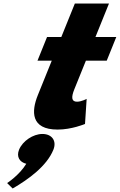

<svg xmlns="http://www.w3.org/2000/svg" viewBox="-20 -724 683 1095"><path d="M221.8 40C276.8 40 304.6 80 284.4 130C246.9 223 142.4 299 52.1 351L20.7 320C20.7 320 90.5 275 130 210C91.8 201 72.5 170 88.6 130C108.8 80 169 40 221.8 40ZM329.7 -513H248.3L193.8 -378H275.2L195.6 -181C158.8 -90 153.8 15 308.9 15C389.2 15 464.8 -17 464.8 -17L474.2 -160C474.2 -160 444.6 -144 419.3 -144C388.5 -144 384.6 -167 404 -215L469.9 -378H588.7L643.2 -513H524.4L601.6 -704H406.9Z"/></svg>

Font: Hussar
Style: BdWideOblFour
Weight: 700
Foundry: Cannot Into Space Fonts
Version: Version 2.00